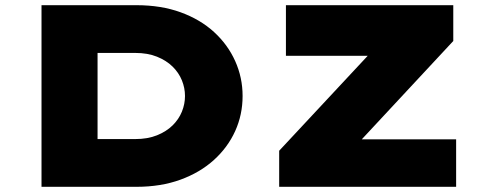

<svg xmlns="http://www.w3.org/2000/svg" viewBox="-20 -720 1870 740"><path d="M140 0V-700H506Q601 -700 676.5 -672.5Q752 -645 805 -596.5Q858 -548 886.5 -484.5Q915 -421 915 -350Q915 -278 886.5 -215Q858 -152 804.5 -103.5Q751 -55 675.5 -27.5Q600 0 506 0ZM356 -133 319 -184H501Q549 -184 585 -198.5Q621 -213 645 -236.5Q669 -260 681 -289.5Q693 -319 693 -350Q693 -381 681 -410.5Q669 -440 645 -463.5Q621 -487 585 -501.5Q549 -516 501 -516H316L356 -565ZM1056 0V-139L1498 -613L1608 -505H1082V-700H1727V-562L1285 -87L1176 -183H1738V0Z"/></svg>

Font: Lexend Peta Black
Style: Regular
Weight: 900
Version: Version 1.007